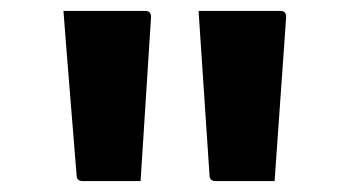

<svg xmlns="http://www.w3.org/2000/svg" viewBox="-20 -770 640 351"><path d="M237 -439H131Q120 -439 120 -450L104 -648Q102 -674 100 -698.5Q98 -723 96 -750H246Q257 -750 256 -737ZM482 -439H374Q363 -439 363 -450L343 -750H493Q504 -750 503 -737Z"/></svg>

Font: Recursive Mn Lnr St
Style: Bold
Weight: 700
Monospace: yes
Version: Version 1.079;hotconv 1.0.112;makeotfexe 2.5.65598; ttfautoh